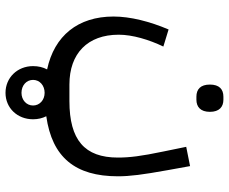

<svg xmlns="http://www.w3.org/2000/svg" viewBox="-87 -442 831 697"><g transform="rotate(90 328.5 -93.5)"><path d="M317 302C372 302 413 259 413 202C413 184 409 168 402 154C551 133 620 49 620 -106C620 -150 614 -196 598 -285L583 -368L513 -354L530 -271C547 -190 552 -148 552 -106C552 15 488 70 347 70H287C174 70 106 4 106 -109C106 -159 124 -219 149 -271L87 -290C58 -222 40 -151 40 -90C40 39 110 125 232 151C224 166 220 183 220 202C220 259 262 302 317 302ZM331 -391H342C368 -391 386 -406 386 -440C386 -474 368 -489 342 -489H331C304 -489 287 -474 287 -440C287 -406 304 -391 331 -391ZM317 244C290 244 270 226 270 202C270 178 290 160 317 160C343 160 363 178 363 202C363 226 343 244 317 244Z"/></g></svg>

Font: IBM Plex Arabic
Style: Regular
Weight: 400
Designer: Mike Abbink, Paul van der Laan, Pieter van Rosmalen, Wael Morcos, Khajak Apelian
Foundry: Bold Monday
Version: Version 1.0